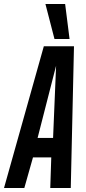

<svg xmlns="http://www.w3.org/2000/svg" viewBox="-54 -935 426 955"><path d="M-34 0 164 -705H314L298 0H196L201 -152H110L67 0ZM133 -249H210L225 -608ZM217 -741 172 -915H270L292 -741Z"/></svg>

Font: Georama Extra Condensed SemiBold
Style: Italic
Weight: 600
Width: 2
Italic angle: -9°
Designer: Jean-Baptiste Levee
Foundry: Production Type
Version: Version 1.000